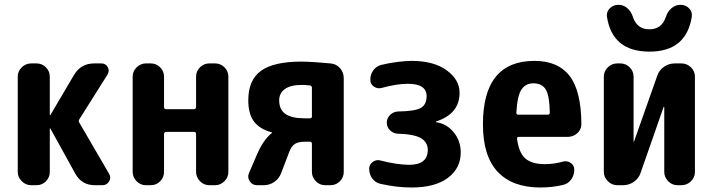

<svg xmlns="http://www.w3.org/2000/svg" viewBox="-20 -790 3040 819"><path d="M318.4 -266.6 445.3 -48.8Q455.1 -32.2 445.3 -16.1Q435.5 0 417 0H384.8Q328.1 0 300.8 -49.8L195.3 -241.2Q195.3 -242.2 193.4 -242.2Q192.4 -242.2 192.4 -241.2V-56.6Q192.4 -33.2 175.8 -16.6Q159.2 0 135.7 0H113.3Q89.8 0 72.8 -17.1Q55.7 -34.2 55.7 -56.6V-462.9Q55.7 -486.3 72.8 -502.9Q89.8 -519.5 113.3 -519.5H135.7Q159.2 -519.5 175.8 -502.9Q192.4 -486.3 192.4 -462.9V-299.8Q192.4 -298.8 193.4 -298.8Q195.3 -298.8 195.3 -299.8L295.9 -470.7Q325.2 -519.5 381.8 -519.5H412.1Q430.7 -519.5 439.5 -503.9Q448.2 -488.3 438.5 -471.7L318.4 -281.2Q313.5 -273.4 318.4 -266.6Z M897.5 -519.5Q920.9 -519.5 937.5 -502.9Q954.1 -486.3 954.1 -462.9V-56.6Q954.1 -33.2 937 -16.6Q919.9 0 897.5 0H873Q849.6 0 833 -17.1Q816.4 -34.2 816.4 -56.6V-218.8Q816.4 -227.5 806.6 -227.5H689.5Q680.7 -227.5 679.7 -218.8V-56.6Q679.7 -33.2 663.1 -16.6Q646.5 0 623 0H602.5Q579.1 0 562.5 -17.1Q545.9 -34.2 545.9 -56.6V-462.9Q545.9 -486.3 563 -502.9Q580.1 -519.5 602.5 -519.5H623Q646.5 -519.5 663.1 -502.9Q679.7 -486.3 679.7 -462.9V-333Q679.7 -324.2 689.5 -324.2H806.6Q815.4 -324.2 816.4 -333V-462.9Q816.4 -486.3 833 -502.9Q849.6 -519.5 873 -519.5Z M1310.5 -293V-416Q1310.5 -423.8 1301.8 -425.8Q1279.3 -427.7 1266.6 -427.7Q1219.7 -427.7 1195.3 -410.2Q1170.9 -392.6 1170.9 -362.3Q1170.9 -322.3 1197.8 -303.7Q1224.6 -285.2 1281.2 -285.2H1301.8Q1310.5 -285.2 1310.5 -293ZM1389.6 -519.5Q1414.1 -517.6 1430.2 -499.5Q1446.3 -481.4 1446.3 -456.1V-56.6Q1446.3 -33.2 1429.7 -16.6Q1413.1 0 1389.6 0H1367.2Q1343.8 0 1327.1 -17.1Q1310.5 -34.2 1310.5 -56.6V-176.8Q1310.5 -185.5 1301.8 -185.5H1281.2Q1252.9 -185.5 1238.3 -176.3Q1223.6 -167 1214.8 -144.5L1179.7 -52.7Q1170.9 -28.3 1150.4 -14.2Q1129.9 0 1104.5 0H1076.2Q1056.6 0 1045.4 -16.6Q1034.2 -33.2 1042 -51.8L1079.1 -137.7Q1104.5 -194.3 1139.6 -222.7Q1140.6 -222.7 1140.6 -223.6Q1140.6 -225.6 1138.7 -225.6Q1087.9 -239.3 1063.5 -271.5Q1039.1 -303.7 1039.1 -362.3Q1039.1 -449.2 1093.8 -488.3Q1148.4 -527.3 1266.6 -527.3Q1318.4 -526.4 1389.6 -519.5Z M1840.8 -268.6Q1884.8 -262.7 1915 -226.1Q1945.3 -189.5 1945.3 -139.6Q1945.3 -72.3 1890.6 -31.2Q1835.9 9.8 1735.4 9.8Q1671.9 9.8 1602.5 -5.9Q1581.1 -10.7 1567.9 -28.8Q1554.7 -46.9 1554.7 -70.3Q1554.7 -87.9 1569.8 -99.1Q1585 -110.4 1602.5 -105.5Q1669.9 -87.9 1724.6 -86.9Q1804.7 -86.9 1804.7 -150.4Q1804.7 -183.6 1775.4 -200.7Q1746.1 -217.8 1676.8 -219.7Q1657.2 -220.7 1643.6 -234.4Q1629.9 -248 1629.9 -267.1Q1629.9 -286.1 1644 -299.8Q1658.2 -313.5 1677.7 -314.5Q1750 -315.4 1774.9 -329.6Q1799.8 -343.8 1799.8 -379.9Q1799.8 -432.6 1719.7 -432.6Q1671.9 -432.6 1608.4 -415Q1590.8 -410.2 1575.2 -420.4Q1559.6 -430.7 1559.6 -450.2Q1559.6 -473.6 1573.2 -491.2Q1586.9 -508.8 1608.4 -513.7Q1675.8 -529.3 1735.4 -530.3Q1830.1 -530.3 1885.3 -490.2Q1940.4 -450.2 1940.4 -394.5Q1940.4 -304.7 1841.8 -272.5Q1839.8 -272.5 1839.8 -269.5Q1839.8 -268.6 1840.8 -268.6Z M2316.4 -300.8Q2325.2 -300.8 2325.2 -309.6Q2324.2 -381.8 2308.1 -408.2Q2292 -434.6 2254.9 -434.6Q2221.7 -434.6 2204.1 -407.7Q2186.5 -380.9 2182.6 -309.6Q2182.6 -300.8 2191.4 -300.8ZM2259.8 -530.3Q2360.4 -530.3 2409.7 -466.3Q2459 -402.3 2460 -261.7Q2460 -237.3 2442.4 -221.7Q2424.8 -206.1 2401.4 -206.1H2193.4Q2184.6 -206.1 2185.5 -198.2Q2193.4 -137.7 2221.2 -113.8Q2249 -89.8 2304.7 -89.8Q2342.8 -89.8 2380.9 -100.6Q2398.4 -105.5 2414.1 -95.2Q2429.7 -85 2429.7 -66.4Q2429.7 -43 2416.5 -24.4Q2403.3 -5.9 2380.9 -1Q2334 9.8 2285.2 9.8Q2166 9.8 2103 -57.1Q2040 -124 2040 -259.8Q2040 -530.3 2259.8 -530.3Z M2886.7 -519.5Q2910.2 -519.5 2927.2 -502.9Q2944.3 -486.3 2944.3 -462.9V-56.6Q2944.3 -33.2 2927.2 -16.6Q2910.2 0 2886.7 0H2870.1Q2846.7 0 2830.1 -17.1Q2813.5 -34.2 2813.5 -56.6V-333Q2813.5 -334 2812 -334Q2810.5 -334 2810.5 -333L2712.9 -53.7Q2705.1 -29.3 2684.1 -14.6Q2663.1 0 2637.7 0H2613.3Q2589.8 0 2572.8 -17.1Q2555.7 -34.2 2555.7 -56.6V-462.9Q2555.7 -486.3 2572.8 -502.9Q2589.8 -519.5 2613.3 -519.5H2626Q2649.4 -519.5 2666 -502.9Q2682.6 -486.3 2682.6 -462.9V-186.5Q2682.6 -185.5 2683.6 -185.5Q2684.6 -185.5 2684.6 -186.5L2783.2 -465.8Q2791 -490.2 2812 -504.9Q2833 -519.5 2858.4 -519.5ZM2820.3 -717.8Q2827.1 -740.2 2844.2 -754.9Q2861.3 -769.5 2883.3 -769.5Q2905.3 -769.5 2919.9 -753.9Q2934.6 -738.3 2930.7 -716.8Q2906.2 -569.3 2749.5 -569.8Q2592.8 -570.3 2569.3 -716.8Q2565.4 -738.3 2580.6 -753.9Q2595.7 -769.5 2617.7 -769.5Q2639.6 -769.5 2656.2 -754.9Q2672.9 -740.2 2679.7 -717.8Q2697.3 -665 2750 -665Q2802.7 -665 2820.3 -717.8Z"/></svg>

Font: Rounded Mgen+ 1mn bold
Style: Bold
Weight: 700
Designer: [Source Han Sans]
Ryoko NISHIZUKA  (kana & ideographs); Paul D. Hunt (Latin, Greek & Cyrillic); Wenlong ZHANG  (bopomofo
Version: Version 1.059.20150602